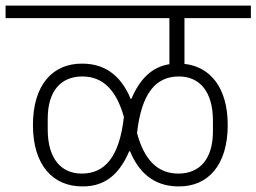

<svg xmlns="http://www.w3.org/2000/svg" viewBox="-40 -718 919 688"><path d="M257 -50C337 -50 388 -94 423 -176H426C456 -103 509 -50 600 -50C705 -49 776 -126 776 -270C776 -403 714 -479 621 -489V-653H859V-698H-20V-653H567V-488C504 -478 461 -435 431 -364H428C398 -437 345 -490 255 -490C149 -491 78 -414 78 -270C78 -126 150 -49 257 -50ZM253 -96C178 -96 131 -151 131 -254V-293C131 -389 176 -444 255 -444C329 -444 377 -395 404 -299C388 -156 336 -96 253 -96ZM599 -96C525 -96 477 -145 451 -241C467 -384 518 -444 601 -444C676 -444 723 -389 723 -286V-247C723 -151 678 -96 599 -96Z"/></svg>

Font: IBM Plex Devanagari Light
Style: Regular
Weight: 300
Designer: Mike Abbink, Paul van der Laan, Pieter van Rosmalen, Erin McLaughlin
Foundry: Bold Monday
Version: Version 1.0